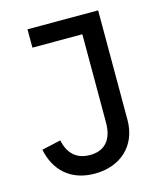

<svg xmlns="http://www.w3.org/2000/svg" viewBox="-108 -778 734 869"><g transform="rotate(-15 259.5 -343.0)"><path d="M103 -698V-612H337V-198C337 -115 296 -75 230 -75C163 -75 129 -114 116 -174L27 -154C47 -55 115 12 229 12C351 12 434 -65 434 -185V-698Z"/></g></svg>

Font: IBM Plex Thai Text
Style: Regular
Weight: 450
Designer: Mike Abbink, Paul van der Laan, Pieter van Rosmalen, Ben Mitchell, Mark Frömberg
Foundry: Bold Monday
Version: Version 1.0